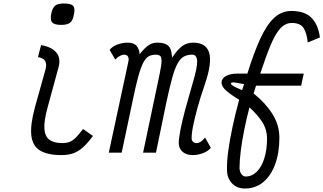

<svg xmlns="http://www.w3.org/2000/svg" viewBox="-20 -877 1858 1103"><path d="M333 14Q254 14 210.5 -12Q167 -38 160 -98.5Q153 -159 181 -262L242 -480Q249 -508 240 -525.5Q231 -543 198 -549L216 -618Q275 -608 302.5 -576.5Q330 -545 317 -493L254 -262Q232 -183 235 -138Q238 -93 264 -74Q290 -55 338 -55Q362 -55 380 -62Q398 -69 416 -87Q434 -105 457 -136L514 -96Q484 -55 456.5 -30.5Q429 -6 400 4Q371 14 333 14ZM332 -734Q292 -734 279.5 -748.5Q267 -763 275 -801Q282 -833 297.5 -845Q313 -857 347 -857Q388 -857 400.5 -843Q413 -829 404 -791Q398 -758 382 -746Q366 -734 332 -734Z M1087 14Q1051 14 1029.5 -4.5Q1008 -23 1007 -53Q1007 -81 1016.5 -131Q1026 -181 1044.5 -249Q1063 -317 1087 -400Q1114 -489 1112.5 -526Q1111 -563 1084 -563Q1056 -563 1036 -552Q1016 -541 1000 -512Q984 -483 969.5 -430.5Q955 -378 937 -295L876 0H802L886 -399Q899 -459 905 -495Q911 -531 905.5 -547Q900 -563 876 -563Q852 -563 834.5 -553.5Q817 -544 802.5 -516Q788 -488 773.5 -434.5Q759 -381 741 -293L679 0H605L717 -521Q717 -525 718.5 -530Q720 -535 719 -540Q716 -563 693 -563Q684 -563 671 -557Q658 -551 642 -535L610 -590Q624 -610 654 -621Q684 -632 714 -632Q750 -632 765.5 -612.5Q781 -593 782 -565Q795 -582 810 -597.5Q825 -613 843 -622.5Q861 -632 882 -632Q913 -632 930 -624.5Q947 -617 955 -604Q963 -591 965 -575.5Q967 -560 969 -546Q997 -589 1024.5 -610.5Q1052 -632 1090 -632Q1164 -632 1181.5 -574Q1199 -516 1157 -393Q1132 -321 1115 -259.5Q1098 -198 1089 -152Q1080 -106 1081 -79Q1082 -68 1090 -61.5Q1098 -55 1110 -55Q1122 -55 1135 -64Q1148 -73 1158 -87L1191 -28Q1177 -9 1147 2.5Q1117 14 1087 14Z M1387 206Q1340 206 1311.5 175Q1283 144 1284 94Q1283 51 1291.5 -11.5Q1300 -74 1316 -149Q1332 -224 1354 -304Q1310 -330 1281 -355Q1252 -380 1253 -403Q1253 -426 1277.5 -440Q1302 -454 1342 -454H1401Q1438 -573 1474.5 -653Q1511 -733 1554 -773.5Q1597 -814 1654 -814Q1731 -814 1769.5 -774.5Q1808 -735 1818 -662L1748 -633Q1742 -690 1723 -717.5Q1704 -745 1657 -745Q1619 -745 1590.5 -714Q1562 -683 1535 -618.5Q1508 -554 1475 -454H1725L1710 -385H1451Q1448 -376 1444.5 -364.5Q1441 -353 1437 -340Q1504 -287 1544.5 -223Q1585 -159 1585 -86Q1585 0 1561 66Q1537 132 1492.5 169Q1448 206 1387 206ZM1391 137Q1427 137 1455 109.5Q1483 82 1498.5 32.5Q1514 -17 1514 -81Q1514 -133 1486.5 -176Q1459 -219 1413 -260Q1396 -195 1383 -130.5Q1370 -66 1363 -9.5Q1356 47 1356 89Q1357 110 1367 123.5Q1377 137 1391 137ZM1371 -359 1382 -394Q1371 -395 1355 -398.5Q1339 -402 1325 -403.5Q1311 -405 1308 -400Q1304 -395 1313.5 -387.5Q1323 -380 1339.5 -373Q1356 -366 1371 -359Z"/></svg>

Font: Victor Mono
Style: Italic
Weight: 400
Italic angle: -12°
Monospace: yes
Designer: Rune Bjørnerås
Version: Version 1.561;gftools[0.9.30]